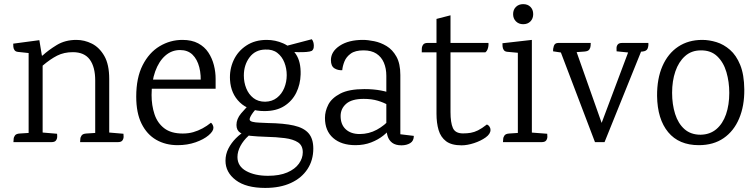

<svg xmlns="http://www.w3.org/2000/svg" viewBox="-20 -701 3730 947"><path d="M518.7 -47.3 588.9 -41.3Q589.9 -36.3 589.7 -26.2Q589.5 -16.2 583.6 -8.1Q577.6 0 561.3 0H375.1Q376.1 -5 376.2 -14.6Q376.3 -24.2 382.5 -32.8Q388.7 -41.5 406.4 -42.5L449.6 -45.3V-303.9Q449.6 -370.5 422.9 -407.1Q396.1 -443.7 339.3 -443.7Q295.7 -443.7 261.9 -426.6Q228.1 -409.4 190.3 -377.2V-47.3L261.3 -41.3Q262.3 -36.3 262.1 -26.2Q261.9 -16.2 255.9 -8.1Q250 0 233.7 0H46.2Q47.2 -5 47.3 -14.6Q47.4 -24.2 53.7 -32.8Q59.9 -41.5 77.6 -42.5L121.2 -45.3V-439.4L68.8 -445Q56.9 -446.2 51.7 -453.6Q46.4 -460.9 45.8 -470.3Q45.2 -479.7 45.2 -485.7L174.1 -502.9L186.6 -426.9H189.6Q218.6 -453.7 260.1 -479Q301.7 -504.2 356.8 -504.2Q396.5 -504.2 433.4 -485.7Q470.2 -467.2 494.5 -425.1Q518.7 -383.1 518.7 -311.6Z M879.7 -504.2Q925.8 -504.2 957.4 -487.3Q989.1 -470.4 1007.7 -442Q1026.4 -413.6 1035 -379.6Q1043.7 -345.6 1043.5 -311.5V-263.2H694.4L693.3 -308.5H1001.8L968.9 -280.1Q973.1 -330.3 962.9 -369.6Q952.7 -408.9 929.3 -431.6Q905.8 -454.2 867.9 -454.2Q826.8 -454.2 795.1 -426.4Q763.5 -398.6 745.5 -348.7Q727.6 -298.9 727.6 -232.4Q727.6 -181.4 741.9 -138Q756.1 -94.6 789.9 -68.5Q823.6 -42.4 881.1 -42.4Q909.5 -42.4 933.3 -49.2Q957.1 -56.1 979 -67.9Q1000.9 -79.7 1020.6 -95.8Q1026.2 -91.4 1029.4 -84.2Q1032.7 -77 1032.7 -70.8Q1032.7 -53.9 1008.8 -33.6Q984.9 -13.3 944.5 0.9Q904.2 15 856 15Q796.7 15 750.5 -11.5Q704.4 -38.1 678.2 -91Q651.9 -143.9 651.9 -224.5Q651.9 -317.3 683.5 -379.4Q715.1 -441.6 767.2 -472.9Q819.4 -504.2 879.7 -504.2Z M1462.8 -334.2Q1461.4 -284.3 1441.1 -243.4Q1420.8 -202.5 1381.8 -177.8Q1342.7 -153.1 1284.2 -153.1Q1207.3 -153.1 1162.9 -196Q1118.5 -238.9 1114.5 -306.7Q1111.4 -358.3 1132.1 -403.4Q1152.8 -448.5 1195 -476.3Q1237.1 -504.2 1295.7 -504.2Q1337.8 -504.2 1376.6 -487.2Q1415.4 -470.2 1439.9 -433.2Q1464.4 -396.3 1462.8 -334.2ZM1287.7 -199.3Q1322 -200 1345.8 -218.6Q1369.6 -237.1 1381.9 -266.9Q1394.2 -296.8 1394.2 -330.4Q1394.2 -363.1 1382.8 -392.4Q1371.4 -421.7 1348.1 -440Q1324.8 -458.2 1288.7 -456.6Q1238.9 -455.8 1210.8 -418.2Q1182.7 -380.6 1182.7 -328.4Q1182.7 -294.9 1194.6 -265.3Q1206.5 -235.7 1229.8 -217.5Q1253.1 -199.3 1287.7 -199.3ZM1221.8 -197.1 1260.3 -181.6Q1233.6 -155.5 1221.8 -136.9Q1209.9 -118.3 1211.5 -110.3Q1213 -103.3 1226 -100.1Q1239 -96.8 1259 -96.1Q1278.9 -95.4 1301.6 -94.2Q1380.6 -93 1429.6 -81.8Q1478.7 -70.6 1502 -43.7Q1525.3 -16.8 1525.3 31.8Q1525.3 89.1 1496.6 133Q1467.9 176.9 1414.9 201.4Q1361.8 225.9 1288.1 225.9Q1193.6 225.9 1142.9 187.5Q1092.2 149.1 1092.2 91.7Q1092.2 60.1 1106.3 32.1Q1120.5 4.2 1143.3 -18.8Q1166.2 -41.8 1193.5 -57.8Q1220.8 -73.8 1248.2 -80.8L1259.3 -63.2Q1230.1 -53.1 1205.5 -30.9Q1180.9 -8.7 1166 18.8Q1151.2 46.4 1151.2 73.4Q1151.2 118.6 1194 142.4Q1236.9 166.1 1301.9 166.1Q1358.5 166.1 1396.9 149.6Q1435.2 133.1 1454.3 106.3Q1473.4 79.5 1473.4 50.2Q1473.4 16.6 1449.8 1.1Q1426.2 -14.4 1384.7 -19.8Q1343.2 -25.2 1289 -26.4Q1248.2 -27.6 1215.9 -31Q1183.6 -34.4 1164.9 -46.4Q1146.3 -58.4 1146.3 -84.7Q1146.3 -114.4 1169.3 -141.8Q1192.4 -169.2 1221.8 -197.1ZM1373 -469.5 1517.9 -507.5Q1523.9 -500.5 1526.4 -489.4Q1528.9 -478.4 1527.4 -467.3Q1525.9 -456.2 1517.9 -450.2Q1509.9 -446.2 1491 -444.7Q1472.1 -443.2 1450.9 -443.7Q1429.6 -444.2 1413.8 -445.2Q1398 -446.2 1395 -445.2Z M1769.9 -504.2Q1794 -504.2 1825.7 -497.8Q1857.3 -491.5 1886.7 -473.8Q1916.1 -456.1 1935.3 -421.7Q1954.6 -387.2 1954.6 -331.1V-38.8L2021.1 -30.8Q2021.1 -5.8 2003.2 5Q1985.2 15.8 1960.3 15.8Q1931.3 15.8 1914.6 3.4Q1898 -9.1 1891.7 -30Q1885.5 -50.9 1885.5 -76.7V-327.2Q1885.5 -363.4 1873.4 -391.8Q1861.3 -420.2 1836.6 -436.4Q1811.8 -452.6 1773.2 -452.6Q1732 -452.6 1710 -436.6Q1687.9 -420.6 1678.8 -397.7Q1669.7 -374.8 1668.1 -354.9Q1646.7 -353.3 1629.4 -364.1Q1612.2 -375 1612.2 -404.5Q1612.2 -446.7 1655.8 -475.5Q1699.4 -504.2 1769.9 -504.2ZM1777.4 -261.6Q1822.1 -261.6 1859.6 -254.5Q1897.2 -247.4 1921.3 -235.1L1922.5 -158.3Q1914.6 -170.1 1894.4 -182.5Q1874.2 -194.9 1843.8 -204.1Q1813.4 -213.3 1773.7 -213.3Q1715.2 -213.3 1687.6 -189.2Q1660 -165.1 1660 -128.8Q1660 -86.8 1685.2 -63.4Q1710.5 -39.9 1754.2 -39.9Q1799.4 -39.9 1838.7 -61.2Q1877.9 -82.6 1905.6 -115.6L1910.6 -74.5Q1896.6 -53.1 1871 -32.6Q1845.3 -12 1810.4 1.5Q1775.5 15 1733.3 15Q1663.7 15 1623.2 -20.4Q1582.8 -55.8 1582.8 -119.3Q1582.8 -152.4 1599.3 -184.8Q1615.9 -217.2 1658.4 -239.4Q1701 -261.6 1777.4 -261.6Z M2132.9 -607.7 2202 -625.5V-148.5Q2202 -96.3 2213.8 -69.6Q2225.7 -43 2263.5 -43Q2284.7 -43 2301.8 -46Q2319 -48.9 2337.7 -58.1Q2356.3 -67.3 2381.5 -87Q2388.6 -84.7 2394 -77Q2399.3 -69.4 2399.3 -60.3Q2399.3 -40.4 2375.5 -23.2Q2351.6 -6.1 2318.1 4.9Q2284.7 15.8 2256.6 15.8Q2207 15.8 2180.3 -4.3Q2153.7 -24.4 2143.3 -59.4Q2132.9 -94.5 2132.9 -140.3ZM2088.6 -489.2H2389.1Q2390.1 -483.2 2388.9 -474.1Q2387.7 -465 2384.4 -456.7Q2381.1 -448.4 2374.1 -442.9H2060.2Q2060.2 -450.2 2060.5 -461.1Q2060.8 -471.9 2067 -480.6Q2073.2 -489.2 2088.6 -489.2Z M2560.4 -581.6Q2538.8 -581.6 2524.8 -595.6Q2510.8 -609.6 2510.8 -631.1Q2510.8 -653.4 2524.8 -667Q2538.8 -680.6 2560.4 -680.6Q2582.9 -680.6 2596.4 -667Q2609.9 -653.4 2609.9 -631.1Q2609.9 -609.6 2596.4 -595.6Q2582.9 -581.6 2560.4 -581.6ZM2603.3 -504.2V0H2534.2V-440.7L2481.8 -445.5Q2469.9 -446.7 2464.7 -454.4Q2459.4 -462.2 2458.8 -472Q2458.2 -481.7 2458.2 -487.7ZM2600.1 -47.3 2679 -41.3Q2680 -36.3 2679.8 -26.2Q2679.6 -16.2 2673.7 -8.1Q2667.7 0 2651.4 0H2460.8Q2461.8 -5 2461.9 -14.6Q2462 -24.2 2468.2 -32.8Q2474.5 -41.5 2492.2 -42.5L2534.2 -45.3Z M2809.2 -486.2 2963.6 -49.2 2919.8 -21.2 3091.2 -477.2 3156.8 -483.2 2961.8 0H2914.6L2732.8 -477.9ZM2733.6 -489.2H2893.7Q2893.7 -484.2 2893 -474.7Q2892.4 -465.3 2886.6 -456.7Q2880.8 -448.1 2862.3 -446.7L2824 -443.9L2747.6 -441.9L2707.9 -447.9Q2706.9 -458.8 2711.6 -474Q2716.3 -489.2 2733.6 -489.2ZM3048.8 -489.2H3177.8Q3179.4 -476.1 3174.6 -462.4Q3169.9 -448.7 3148.1 -446.7L3131.3 -445.5L3080.3 -441.9L3021.2 -447.9Q3021.2 -452.9 3020.9 -463Q3020.6 -473.1 3026.6 -481.1Q3032.5 -489.2 3048.8 -489.2Z M3443.5 -504.2Q3477.7 -504.2 3513.7 -493.2Q3549.7 -482.2 3580.6 -455.2Q3611.6 -428.2 3630.9 -380.8Q3650.3 -333.4 3651.1 -259.7Q3651.9 -178.7 3625.7 -116.6Q3599.6 -54.5 3549.4 -19.8Q3499.1 15 3426.8 15Q3328.6 15 3275.6 -49.1Q3222.5 -113.3 3220.9 -227.7Q3220.2 -312.8 3247.4 -375Q3274.6 -437.2 3324.9 -470.7Q3375.3 -504.2 3443.5 -504.2ZM3436.4 -452.5Q3390.4 -452.5 3358.7 -424.1Q3327.1 -395.8 3311.1 -348.8Q3295 -301.9 3295 -243.1Q3295 -186.3 3309.9 -139Q3324.8 -91.8 3356 -64.1Q3387.2 -36.5 3435.6 -36.5Q3481.7 -37.3 3513.3 -64Q3544.9 -90.8 3561 -137.3Q3577 -183.8 3577 -243Q3577 -297.1 3562.9 -345.3Q3548.8 -393.4 3517.6 -423.3Q3486.4 -453.3 3436.4 -452.5Z"/></svg>

Font: Karma Variable Light
Style: Regular
Weight: 300
Designer: Joana Correia
Foundry: Indian Type Foundry
Version: Version 3.000